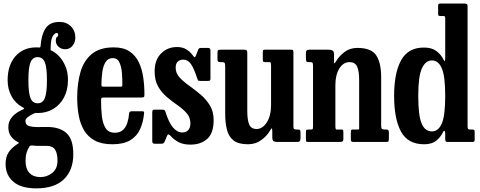

<svg xmlns="http://www.w3.org/2000/svg" viewBox="-20 -800 2707 1082"><path d="M23 -348Q23 -433 67 -483Q111 -533 185 -533Q190 -533 192 -532.8Q194 -532.5 196 -532.5Q203.5 -532 205.5 -532.5Q207.5 -533 208.5 -540Q213 -603.5 236.8 -640Q260.5 -676.5 315.5 -676.5Q354 -676.5 379.2 -651.8Q404.5 -627 404.5 -588Q404.5 -561 388.5 -541.8Q372.5 -522.5 347.5 -522.5Q325.5 -522.5 310 -536.5Q294.5 -550.5 294.5 -570Q294.5 -587.5 301.2 -591.5Q308 -595.5 308 -604.5Q308 -614 299 -614Q289 -614 277.5 -596.5Q266 -579 265.5 -530Q265.5 -523.5 265 -520.5Q264.5 -517.5 270 -515Q292 -505 313.5 -482.2Q335 -459.5 349 -426Q363 -392.5 363 -349.5Q363 -293 340.8 -251Q318.5 -209 280 -186Q241.5 -163 192.5 -163Q188 -163 181.5 -163.5Q176.5 -163.5 166.5 -158Q149.5 -149.5 136.5 -140Q123.5 -130.5 123.5 -118.5Q123.5 -95.5 143.2 -89.8Q163 -84 186.5 -84Q195 -84 216 -84.2Q237 -84.5 246 -84.5Q316 -84.5 354.5 -50Q393 -15.5 393 69Q393 159 340.2 210.2Q287.5 261.5 184.5 261.5Q98.5 261.5 55 223.8Q11.5 186 11.5 124.5Q11.5 83.5 29.2 57.5Q47 31.5 78.5 11.5Q88 5.5 87.2 4.5Q86.5 3.5 77 -1.5Q54.5 -13.5 40.8 -33.2Q27 -53 27 -84Q27 -116 47.8 -140.5Q68.5 -165 105 -181Q117.5 -186.5 116.2 -189Q115 -191.5 105 -197Q66.5 -218 44.8 -258Q23 -298 23 -348ZM140 -348Q140 -277 151.8 -247.5Q163.5 -218 192.5 -218Q221 -218 232.8 -247.5Q244.5 -277 244.5 -348Q244.5 -419 232.8 -448.5Q221 -478 192.5 -478Q163.5 -478 151.8 -448.5Q140 -419 140 -348ZM304 105Q304 64 290.2 43Q276.5 22 243 22H197.5Q190 22 184 21.8Q178 21.5 163.5 20Q151 19 146.5 24.5Q136 40.5 130 60.2Q124 80 124 105.5Q124 152 146.2 175Q168.5 198 207.5 198Q244.5 198 274.2 174.8Q304 151.5 304 105Z M415 -250Q415 -330 433.5 -394Q452 -458 497 -495.5Q542 -533 621.5 -533Q676 -533 710 -510.2Q744 -487.5 762.2 -449.2Q780.5 -411 787.2 -363.5Q794 -316 794 -266.5Q794 -256 790.5 -253.2Q787 -250.5 776.5 -250.5H564.5Q555.5 -250.5 552.5 -247.5Q549.5 -244.5 549.5 -236Q549.5 -186.5 554.2 -144.8Q559 -103 575.5 -77.5Q592 -52 626.5 -52Q656 -52 672.8 -67.5Q689.5 -83 697.5 -107.8Q705.5 -132.5 707.5 -161Q708.5 -173 722.5 -173H780.5Q789 -173 790.8 -170.5Q792.5 -168 792 -162Q787.5 -112.5 769.8 -72.8Q752 -33 714.5 -10Q677 13 613 13Q552.5 13 513.8 -8.2Q475 -29.5 453.5 -66Q432 -102.5 423.5 -150Q415 -197.5 415 -250ZM565.5 -311.5H655.5Q665.5 -311.5 667.5 -313Q669.5 -314.5 669.5 -321Q670 -352.5 667.2 -387.8Q664.5 -423 653.2 -447.8Q642 -472.5 616 -472.5Q589 -472.5 575.2 -450.8Q561.5 -429 556.8 -395.2Q552 -361.5 551.5 -326Q551.5 -317.5 553.2 -314.5Q555 -311.5 565.5 -311.5Z M1091 -359Q1073.5 -414 1056.2 -439Q1039 -464 1012.5 -464Q994.5 -464 982.2 -453.2Q970 -442.5 970 -418Q970 -388 991.5 -364.2Q1013 -340.5 1045 -317.8Q1077 -295 1108.8 -268.5Q1140.5 -242 1162.2 -207Q1184 -172 1184 -123.5Q1184 -49.5 1147.8 -17.2Q1111.5 15 1053 15Q1014 15 987.5 1.5Q961 -12 940 -35.5Q927.5 -50 920.5 -33L908 -2Q905.5 4 901.5 7Q897.5 10 888.5 10H850.5Q838 10 838 -4.5V-166Q838 -175 840.2 -178.5Q842.5 -182 851 -182H895Q905 -182 907.8 -178.8Q910.5 -175.5 913 -168.5Q931 -109.5 955 -81.5Q979 -53.5 1007 -53.5Q1028 -53.5 1040.5 -66.5Q1053 -79.5 1053 -104.5Q1053 -138 1032.5 -161.5Q1012 -185 982 -206Q952 -227 922 -251.8Q892 -276.5 871.8 -311.2Q851.5 -346 851.5 -397.5Q851.5 -463 888 -499Q924.5 -535 977 -535Q1010.5 -535 1032.2 -520.5Q1054 -506 1067.5 -486.5Q1074 -478 1077.2 -477.5Q1080.5 -477 1085 -489L1096.5 -519Q1099 -525.5 1102.5 -527.8Q1106 -530 1116 -530H1153Q1166 -530 1166 -516V-357.5Q1166 -349 1163.2 -346.5Q1160.5 -344 1152 -344H1109Q1098 -344 1095.8 -347.5Q1093.5 -351 1091 -359Z M1249 -161.5V-428Q1249 -442 1245 -446Q1241 -450 1229.5 -450H1222Q1211.5 -450 1208.5 -453.5Q1205.5 -457 1205.5 -468V-497.5Q1205.5 -513 1208.5 -516.5Q1211.5 -520 1226.5 -520H1355.5Q1366.5 -520 1370 -516Q1373.5 -512 1373.5 -502.5V-174.5Q1373.5 -123.5 1384.5 -98.2Q1395.5 -73 1426 -73Q1459 -73 1483.2 -110Q1507.5 -147 1507.5 -209V-432Q1507.5 -450 1500 -450H1472.5Q1465 -450 1463 -453.2Q1461 -456.5 1461 -469.5V-505.5Q1461 -515 1463 -517.5Q1465 -520 1474.5 -520H1617Q1629 -520 1631.2 -517.5Q1633.5 -515 1633.5 -502.5V-89.5Q1633.5 -76.5 1637 -73.2Q1640.5 -70 1651 -70H1659.5Q1669 -70 1671.2 -65.8Q1673.5 -61.5 1673.5 -48.5V-22Q1673.5 -9 1669.5 -4.5Q1665.5 0 1653.5 0H1543Q1528 0 1521.2 -4.8Q1514.5 -9.5 1514.5 -27.5V-53.5Q1514.5 -74.5 1512.5 -76.8Q1510.5 -79 1501.5 -64Q1485.5 -35 1453 -11Q1420.5 13 1377.5 13Q1324 13 1296.5 -8.2Q1269 -29.5 1259 -68.8Q1249 -108 1249 -161.5Z M1728 -450H1719.5Q1708.5 -450 1706.2 -454.8Q1704 -459.5 1704 -474.5V-495.5Q1704 -511 1708 -515.5Q1712 -520 1726 -520H1832Q1846 -520 1854.2 -515Q1862.5 -510 1862.5 -492V-470Q1862.5 -446.5 1863.5 -443Q1864.5 -439.5 1874.5 -455.5Q1890 -482.5 1920.5 -506.2Q1951 -530 1994 -530Q2072.5 -530 2100.2 -488Q2128 -446 2128 -365.5V-92.5Q2128 -77.5 2132.5 -73.8Q2137 -70 2149 -70H2156Q2166 -70 2168.8 -66.2Q2171.5 -62.5 2171.5 -52V-22.5Q2171.5 -5.5 2169 -2.8Q2166.5 0 2150 0H1974.5Q1963 0 1960 -3.2Q1957 -6.5 1957 -18.5V-49Q1957 -57.5 1958 -63.8Q1959 -70 1966 -70H1997.5Q2004 -70 2004 -73.5Q2004 -77 2004 -91V-348.5Q2004 -399.5 1992.5 -424.8Q1981 -450 1949.5 -450Q1915 -450 1892.5 -414.2Q1870 -378.5 1870 -320V-88Q1870 -70 1876.5 -70H1904Q1912 -70 1913.5 -66.5Q1915 -63 1915 -50V-16.5Q1915 -6.5 1910 -3.2Q1905 0 1895.5 0H1720Q1707.5 0 1705.8 -2.8Q1704 -5.5 1704 -18V-53Q1704 -65 1706.2 -67.5Q1708.5 -70 1720.5 -70H1729Q1737.5 -70 1740.8 -71.8Q1744 -73.5 1744 -87V-429.5Q1744 -443 1740.8 -446.5Q1737.5 -450 1728 -450Z M2201 -259.5Q2201 -389.5 2240.8 -461Q2280.5 -532.5 2369.5 -532Q2413 -532 2439.5 -512Q2466 -492 2479.5 -464Q2484.5 -453.5 2486.8 -456.5Q2489 -459.5 2489 -479.5V-696.5Q2489 -706 2486 -708Q2483 -710 2473.5 -710H2460.5Q2452.5 -710 2450.8 -712.8Q2449 -715.5 2449 -723.5V-767.5Q2449 -776 2452.2 -778Q2455.5 -780 2463.5 -780H2596Q2605.5 -780 2610.2 -777.5Q2615 -775 2615 -765V-88Q2615 -76 2618 -73Q2621 -70 2633.5 -70H2640Q2649 -70 2652 -67.8Q2655 -65.5 2655 -56V-15.5Q2655 -5.5 2652.5 -2.8Q2650 0 2640 0H2505.5Q2494.5 0 2491.8 -3.5Q2489 -7 2489 -18V-47Q2489 -58.5 2485.2 -62Q2481.5 -65.5 2476 -54.5Q2462 -25.5 2437.2 -6.2Q2412.5 13 2370 13Q2278.5 13 2239.8 -58.5Q2201 -130 2201 -259.5ZM2337 -259.5Q2337 -148.5 2356 -104Q2375 -59.5 2414 -59.5Q2450.5 -59.5 2469.8 -104Q2489 -148.5 2489 -259.5Q2489 -370.5 2469.8 -415Q2450.5 -459.5 2414 -459.5Q2378.5 -459.5 2357.8 -415Q2337 -370.5 2337 -259.5Z"/></svg>

Font: Besley* Condensed Semi
Style: Regular
Weight: 600
Width: 3
Designer: Owen Earl
Foundry: indestructible type*
Version: Version 3.000; ttfautohint (v1.8.3)